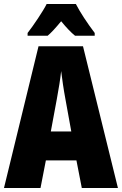

<svg xmlns="http://www.w3.org/2000/svg" viewBox="-20 -947 614 967"><path d="M362 -927H215C198 -892 146 -815 119 -781V-767H220C237 -781 260 -806 288 -840C315 -807 338 -783 358 -767H457V-781C417 -834 385 -883 362 -927ZM392 0H574L398 -714H174L0 0H184L211 -139H365ZM310 -445 339 -285H236L266 -447C276 -500 284 -551 288 -589C293 -549 300 -498 310 -445Z"/></svg>

Font: Noto Sans Oriya ExtCond Blk
Style: Regular
Weight: 900
Width: 2
Designer: Amélie Bonet and Sol Matas
Foundry: Google LLC
Version: Version 2.006